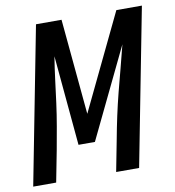

<svg xmlns="http://www.w3.org/2000/svg" viewBox="-91 -739 736 807"><g transform="rotate(-10 277.0 -335.0)"><path d="M-14 0 116 -670H225L263 -262L459 -670H568L438 0H340L366 -134Q375 -183 385.5 -231.5Q396 -280 408.5 -329Q421 -378 434 -426.5Q447 -475 459 -524L274 -140H204L169 -524Q161 -475 155 -426.5Q149 -378 142.5 -329Q136 -280 127.5 -231.5Q119 -183 110 -134L84 0Z"/></g></svg>

Font: Lode Dark
Style: Bold Italic
Weight: 700
Italic angle: -11°
Monospace: yes
Designer: Belleve Invis
Foundry: Belleve Invis
Version: Version 29.2.0; ttfautohint (v1.8.3)